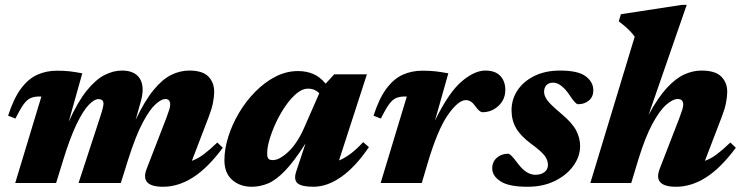

<svg xmlns="http://www.w3.org/2000/svg" viewBox="-20 -734 2977 770"><path d="M873.5 -141.5Q813 -60 754 -22.5Q695 15 634 15Q540.5 15 568 -56.5L647 -260.5Q655.5 -283 659 -294.8Q662.5 -306.5 662.5 -314.5Q662.5 -337 643 -337Q628 -337 604.5 -316.5Q581 -296 552.8 -243.2Q524.5 -190.5 493.5 -92.5L464.5 0H295L383 -269Q390 -291 392.5 -302Q395 -313 395 -318Q395 -336.5 374.5 -336.5Q358 -336.5 335.5 -313Q313 -289.5 287.2 -236.2Q261.5 -183 233.5 -92.5L205 0H41L146 -347H138.5Q118.5 -347 104 -341.2Q89.5 -335.5 75.5 -316.8Q61.5 -298 42 -258.5L12.5 -270Q35 -339.5 64.2 -378.8Q93.5 -418 129.5 -434.2Q165.5 -450.5 208.5 -450.5Q238 -450.5 259.2 -448Q280.5 -445.5 310 -440L255.5 -245.5Q292 -326.5 328.2 -371Q364.5 -415.5 399.5 -433.2Q434.5 -451 468.5 -451Q510 -451 531 -430.8Q552 -410.5 552 -374Q552 -353 544.5 -326.5L524 -253.5Q560.5 -330 595.8 -373Q631 -416 666.5 -433.5Q702 -451 739 -451Q792.5 -451 815.8 -427Q839 -403 839 -365.5Q839 -346.5 834 -321.2Q829 -296 817.5 -266.5L749.5 -89Q773.5 -97.5 797.5 -115.5Q821.5 -133.5 851.5 -162.5Z M1168 -46.5 1205.5 -159Q1159 -86 1122.5 -48.5Q1086 -11 1054.2 2Q1022.5 15 989.5 15Q942.5 15 911.2 -12.5Q880 -40 880 -91.5Q880 -136 895.5 -185.5Q911 -235 938.8 -281.8Q966.5 -328.5 1003.8 -366.2Q1041 -404 1084.5 -426.5Q1128 -449 1175 -449Q1208 -449 1235.2 -437.8Q1262.5 -426.5 1286 -398.5L1320.5 -436H1451.5L1339.5 -90.5Q1362 -99.5 1385.5 -117Q1409 -134.5 1436.5 -164L1459.5 -144Q1405 -64 1348.5 -24.5Q1292 15 1237 15Q1190 15 1173.5 1Q1157 -13 1168 -46.5ZM1051.5 -119.5Q1051.5 -103.5 1056 -97.8Q1060.5 -92 1074.5 -92Q1101 -92 1136.8 -125.8Q1172.5 -159.5 1199.5 -221L1260.5 -360Q1253 -368 1241.8 -373.2Q1230.5 -378.5 1214.5 -378.5Q1193 -378.5 1170.2 -359.8Q1147.5 -341 1126.2 -310.8Q1105 -280.5 1088.2 -245.2Q1071.5 -210 1061.5 -176.8Q1051.5 -143.5 1051.5 -119.5Z M1611.5 -347H1604Q1584 -347 1569.5 -341.2Q1555 -335.5 1541 -316.8Q1527 -298 1507.5 -258.5L1478 -270Q1500.5 -339.5 1529.8 -378.8Q1559 -418 1595 -434.2Q1631 -450.5 1674 -450.5Q1704.5 -450.5 1726 -448Q1747.5 -445.5 1778 -440L1724.5 -250.5Q1779.5 -363 1831 -407Q1882.5 -451 1926.5 -451Q1966 -451 1986.2 -429.8Q2006.5 -408.5 2006.5 -373.5Q2006.5 -335 1979.2 -309.5Q1952 -284 1915 -284Q1903 -284 1886 -308.5Q1869.5 -332.5 1848.5 -332.5Q1818 -332.5 1776.8 -274Q1735.5 -215.5 1695.5 -81L1671.5 0H1506.5Z M2017.5 -117.5Q2022 -117.5 2030 -110.5Q2038 -103.5 2056.5 -78.5Q2075.5 -53.5 2092.8 -43.2Q2110 -33 2127 -33Q2149 -33 2163.2 -43.5Q2177.5 -54 2177.5 -73Q2177.5 -91 2164.8 -108.8Q2152 -126.5 2110.5 -157Q2069 -187.5 2050.2 -219.2Q2031.5 -251 2031.5 -292Q2031.5 -335.5 2055.2 -371.5Q2079 -407.5 2122.8 -429.2Q2166.5 -451 2226 -451Q2298.5 -451 2329 -428Q2359.5 -405 2359.5 -372Q2359.5 -346 2342 -331Q2324.5 -316 2297.5 -316Q2293.5 -316 2285.8 -323.8Q2278 -331.5 2263.5 -353.5Q2249 -375.5 2232 -389Q2215 -402.5 2199 -402.5Q2180.5 -402.5 2171.2 -392.2Q2162 -382 2162 -366Q2162 -349.5 2175 -331.8Q2188 -314 2231.5 -277.5Q2275 -241 2290.8 -210.5Q2306.5 -180 2306.5 -148.5Q2306.5 -106.5 2279.5 -69Q2252.5 -31.5 2205 -8.2Q2157.5 15 2096 15Q2020.5 15 1987.2 -6.8Q1954 -28.5 1954 -59Q1954 -85 1972.5 -101.2Q1991 -117.5 2017.5 -117.5Z M2539.5 -92.5 2511.5 0H2347.5L2525.5 -587Q2512.5 -604.5 2497.2 -618.8Q2482 -633 2461.5 -648.5L2470 -677L2714.5 -714.5H2734L2581 -273Q2618.5 -342.5 2654.2 -381.2Q2690 -420 2724.5 -435.5Q2759 -451 2793 -451Q2848.5 -451 2872.5 -427Q2896.5 -403 2896.5 -365.5Q2896.5 -346.5 2891.5 -321.2Q2886.5 -296 2875 -266.5L2807 -89Q2831 -97.5 2855 -115.5Q2879 -133.5 2909 -162.5L2931 -141.5Q2870.5 -60 2811.5 -22.5Q2752.5 15 2691.5 15Q2598 15 2625.5 -56.5L2704.5 -260.5Q2713 -283 2716.5 -294.8Q2720 -306.5 2720 -314.5Q2720 -337 2698 -337Q2678.5 -337 2652 -314Q2625.5 -291 2596.5 -237.5Q2567.5 -184 2539.5 -92.5Z"/></svg>

Font: Newsreader 16pt ExtraBold
Style: Italic
Weight: 800
Italic angle: -17°
Designer: Hugues Gentile
Foundry: Production Type
Version: Version 1.003; ttfautohint (v1.8.3)